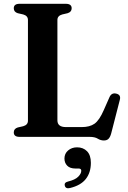

<svg xmlns="http://www.w3.org/2000/svg" viewBox="-20 -720 674 1010"><path d="M335.5 -650.5 307.5 -644Q282 -637 282 -615V-87Q282 -51.5 327 -51.5H410Q452 -51.5 477.2 -69.2Q502.5 -87 526 -141L556 -209Q567 -233.5 591.5 -227.5Q618 -221.5 610 -193.5L565 -18.5Q560 0.5 551.2 9.8Q542.5 19 526.5 19Q509.5 19 494.2 9.5Q479 0 451.5 0H83Q52.5 0 52.5 -23.5Q52.5 -43 73.5 -49.5L102 -56Q127 -63 127 -85V-615Q127 -637 102 -644L73.5 -650.5Q52.5 -657 52.5 -676.5Q52.5 -700 83 -700H326Q357 -700 357 -676.5Q357 -657 335.5 -650.5ZM377 166.5Q348 166.5 333.5 151.5Q319 136.5 319 114Q319 88 338.2 71.5Q357.5 55 385.5 55Q417.5 55 437.8 75.5Q458 96 458 136.5Q458 188 431.2 221.8Q404.5 255.5 348.5 269Q326 274.5 321 257.5Q316 240.5 337.5 235Q375 226 391.2 209.8Q407.5 193.5 407.5 178Q407.5 166.5 393.5 166.5Z"/></svg>

Font: Fraunces 9pt S000 SemiBold
Style: Regular
Weight: 600
Version: Version 1.000; ttfautohint (v1.8.3)